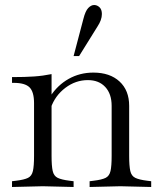

<svg xmlns="http://www.w3.org/2000/svg" viewBox="-20 -744 635 767"><path d="M338 3V-20L354 -22Q387 -26 402 -33.5Q417 -41 421.5 -61Q426 -81 426 -121V-321Q426 -369 400.5 -396.5Q375 -424 331 -424Q282 -424 241 -393Q200 -362 183 -313L181 -359Q210 -404 254.5 -429Q299 -454 353 -454Q419 -454 457.5 -418.5Q496 -383 496 -321V-121Q496 -81 500.5 -61Q505 -41 520.5 -33.5Q536 -26 568 -22L584 -20V3L461 0ZM28 3V-20L44 -22Q77 -26 92 -33.5Q107 -41 111.5 -61Q116 -81 116 -121V-332Q116 -377 98 -395Q80 -413 35 -413H28V-436Q80 -436 116 -438.5Q152 -441 186 -448V-366V-363V-121Q186 -81 190.5 -61Q195 -41 210.5 -33.5Q226 -26 258 -22L274 -20V3L151 0ZM274 -520 313 -668Q321 -700 332.5 -712Q344 -724 356 -724Q368 -724 377.5 -715Q387 -706 387 -688Q387 -676 382.5 -663.5Q378 -651 370 -639L296 -520Z"/></svg>

Font: Baskervville SC
Style: Regular
Weight: 400
Designer: Alexis Faudot, Rémi Forte, Morgane Pierson, Rafael Ribas, Tanguy Vanlaeys, Rosalie Wagner, Thomas Huot-Marchand
Foundry: ANRT
Version: Version 1.100